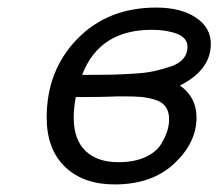

<svg xmlns="http://www.w3.org/2000/svg" viewBox="-20 -484 580 510"><path d="M104 -171.9Q104 -296.9 185.1 -380.4Q266.1 -463.9 395 -463.9Q460 -463.9 500 -437.5Q540 -411.1 540 -367.2Q540 -298.3 458 -256.8Q502 -226.1 502 -171.9Q502 -105 442.9 -49.6Q383.8 5.9 284.2 5.9Q201.2 5.9 152.6 -41Q104 -87.9 104 -171.9ZM175.8 -170.9Q175.8 -113.8 206.8 -83.5Q237.8 -53.2 294.9 -53.2Q336.9 -53.2 366 -66.7Q395 -80.1 407.5 -100.6Q419.9 -121.1 424.6 -137Q429.2 -152.8 429.2 -167Q429.2 -188 419.7 -200.9Q410.2 -213.9 390.6 -219.5Q371.1 -225.1 354 -226.6Q336.9 -228 308.1 -228H292Q287.1 -228 278.6 -227.5Q270 -227.1 246.6 -226.6Q223.1 -226.1 182.1 -226.1H181.2Q175.8 -195.8 175.8 -170.9ZM198.2 -285.2H217.8Q252 -285.2 274.4 -285.6Q296.9 -286.1 331.5 -288.1Q366.2 -290 388.7 -294.9Q411.1 -299.8 433.6 -307.4Q456.1 -314.9 467 -328.4Q478 -341.8 478 -358.9Q478 -383.8 450 -394.3Q421.9 -404.8 383.8 -404.8Q244.1 -405.3 198.2 -285.2Z"/></svg>

Font: CMU Concrete
Style: Italic
Weight: 500
Italic angle: -14.04°
Version: Version 0.7.0